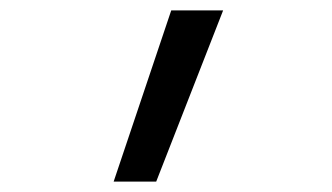

<svg xmlns="http://www.w3.org/2000/svg" viewBox="-20 -158 640 370"><path d="M199 192 310 -138H410L281 192Z"/></svg>

Font: Nova Nerd Font
Style: Regular
Weight: 400
Designer: Belleve Invis
Foundry: Belleve Invis
Version: Version 24.1.4; ttfautohint (v1.8.4);Nerd Fonts 3.1.1